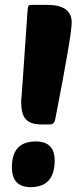

<svg xmlns="http://www.w3.org/2000/svg" viewBox="-20 -760 335 790"><path d="M205 -100Q205 10 106 10Q29 10 29 -72Q29 -178 127 -178Q205 -178 205 -100ZM149 -248Q102 -248 83 -273Q67 -294 67 -346Q67 -329 93 -711Q94 -733 98 -737Q101 -740 114 -740H173Q275 -740 275 -668Q275 -615 207 -268Q203 -248 185 -248Z"/></svg>

Font: PoetsenOne
Style: Regular
Weight: 400
Designer: Rodrigo Fuenzalida, Pablo Impallari
Foundry: Pablo Impallari, Rodrigo Fuenzalida
Version: Version 1.000